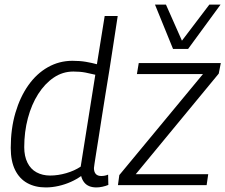

<svg xmlns="http://www.w3.org/2000/svg" viewBox="-20 -810 986 840"><path d="M402 10Q384 10 370.5 4.5Q357 -1 348 -12.5Q339 -24 335 -40Q316 -26 290.5 -14.5Q265 -3 236.5 3.5Q208 10 180 10Q134 10 99.5 -9Q65 -28 46 -66.5Q27 -105 27 -163Q27 -247 47.5 -316.5Q68 -386 104 -437Q140 -488 189.5 -516Q239 -544 297 -544Q330 -544 356 -539.5Q382 -535 404 -529L438 -740H495Q486 -682 477 -622.5Q468 -563 459 -506Q450 -449 441 -395.5Q432 -342 425 -295Q418 -248 411.5 -208Q405 -168 400.5 -139Q396 -110 393.5 -94Q391 -78 391 -75Q391 -58 399 -49Q407 -40 423 -40Q431 -40 438.5 -41.5Q446 -43 453 -46L454 -1Q442 4 428 7Q414 10 402 10ZM199 -42Q234 -42 270 -52.5Q306 -63 333 -81L397 -483Q377 -488 354 -492.5Q331 -497 301 -497Q254 -497 215 -470.5Q176 -444 147 -398.5Q118 -353 102 -293Q86 -233 86 -166Q86 -127 100 -98.5Q114 -70 140 -56Q166 -42 199 -42ZM496 0 502 -44 868 -486H579L587 -534H946L937 -488L574 -48H891L884 0ZM945 -790 803 -596H737L658 -790H706L776 -632L896 -790Z"/></svg>

Font: Georama Light
Style: Italic
Weight: 300
Italic angle: -9°
Designer: Jean-Baptiste Levee
Foundry: Production Type
Version: Version 1.001